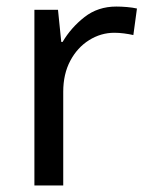

<svg xmlns="http://www.w3.org/2000/svg" viewBox="-20 -566 453 586"><path d="M335 -546Q350 -546 367.5 -544.5Q385 -543 398 -540L387 -459Q374 -462 358.5 -464Q343 -466 329 -466Q288 -466 252 -443.5Q216 -421 194.5 -380.5Q173 -340 173 -286V0H85V-536H157L167 -438H171Q197 -482 238 -514Q279 -546 335 -546Z"/></svg>

Font: Noto Sans Thaana
Style: Regular
Weight: 400
Designer: Monotype Design Team
Foundry: Monotype Imaging Inc.
Version: Version 2.001